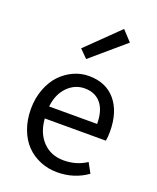

<svg xmlns="http://www.w3.org/2000/svg" viewBox="-146 -868 789 966"><g transform="rotate(20 248.0 -384.5)"><path d="M277.8 12.2Q229 12.2 186.8 -5.4Q144.5 -22.9 113.3 -54.9Q82 -86.9 64 -135.5Q45.9 -184.1 45.9 -243.2Q45.9 -300.8 64.5 -349.6Q83 -398.4 113.5 -430.4Q144 -462.4 183.1 -480.2Q222.2 -498 264.2 -498Q356.4 -498 407.7 -437Q459 -376 459 -270Q459 -242.7 455.1 -221.2H127.9Q133.3 -145.5 176.5 -100.3Q219.7 -55.2 288.1 -55.2Q356.9 -55.2 410.2 -90.8L439 -38.1Q368.2 12.2 277.8 12.2ZM127.9 -285.2H384.8Q384.8 -356.4 353.5 -394.3Q322.3 -432.1 266.1 -432.1Q213.4 -432.1 174.3 -392.3Q135.3 -352.5 127.9 -285.2ZM221.2 -573.2 179.2 -615.2 349.1 -780.8 399.9 -726.1Z"/></g></svg>

Font: Source Sans Pro
Style: Regular
Weight: 400
Designer: Paul D. Hunt
Foundry: Adobe Systems Incorporated
Version: Version 3.006;hotconv 1.0.111;makeotfexe 2.5.65597